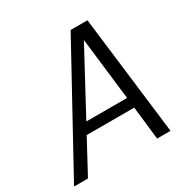

<svg xmlns="http://www.w3.org/2000/svg" viewBox="-196 -839 955 979"><g transform="rotate(-30 282.0 -350.0)"><path d="M-36 0 348 -700H447L532 0H453L431 -195H151L46 0ZM184 -256H424L381 -622Z"/></g></svg>

Font: Red Hat Mono
Style: Italic
Weight: 400
Italic angle: -12°
Monospace: yes
Designer: Pentagram, MCKL
Foundry: MCKL
Version: Version 1.030